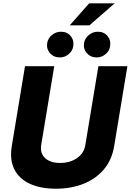

<svg xmlns="http://www.w3.org/2000/svg" viewBox="-20 -1125 786 1154"><path d="M571.4 -727.3H745.7L666.2 -246.8Q652.7 -164.1 604.4 -106.9Q556.1 -49.7 481.7 -20.2Q407.3 9.2 316.1 9.2Q224.1 9.2 159.8 -20.2Q95.5 -49.7 66.4 -106.9Q37.3 -164.1 50.8 -246.8L130.3 -727.3H306.1L227.6 -253.6Q219.8 -204.2 251.1 -174.9Q282.3 -145.6 341.3 -145.6Q400.9 -145.6 443 -174.9Q485.1 -204.2 492.9 -253.6ZM339.8 -779.8Q302.9 -779.8 280.4 -805.8Q257.8 -831.7 263.8 -867.2Q268.8 -895.6 292.6 -915Q316.4 -934.3 346.2 -934.3Q383.2 -934.3 404.7 -908.6Q426.1 -882.8 420.1 -846.6Q416.2 -818.9 392.8 -799.4Q369.3 -779.8 339.8 -779.8ZM561.4 -779.8Q524.5 -779.8 502 -805.8Q479.4 -831.7 485.4 -867.2Q490.4 -895.6 514.2 -915Q538 -934.3 567.8 -934.3Q604.8 -934.3 626.2 -908.6Q647.7 -882.8 641.7 -846.6Q637.8 -818.9 614.3 -799.4Q590.9 -779.8 561.4 -779.8ZM399.1 -972.7 515.6 -1104.8H669L517.4 -972.7Z"/></svg>

Font: Inter UI Extra Bold
Style: Italic
Weight: 800
Italic angle: 9.39999°
Designer: Rasmus Andersson
Foundry: rsms
Version: 3.2;8d6f07862